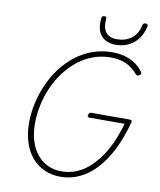

<svg xmlns="http://www.w3.org/2000/svg" viewBox="-116 -1217 1108 1326"><g transform="rotate(10 438.0 -553.5)"><path d="M399 19Q336 19 285 -4.5Q234 -28 197.5 -71Q161 -114 141.5 -175.5Q122 -237 122 -312Q122 -381 137.5 -449.5Q153 -518 181.5 -583Q210 -648 252 -703.5Q294 -759 347.5 -801Q401 -843 466 -866.5Q531 -890 605 -890Q652 -890 692.5 -879Q733 -868 765.5 -846Q798 -824 822 -791Q828 -783 825 -776Q822 -769 811 -764Q803 -760 798 -762.5Q793 -765 783 -776Q760 -802 732.5 -819Q705 -836 672.5 -844.5Q640 -853 602 -853Q535 -853 476 -831Q417 -809 368.5 -770Q320 -731 281.5 -679Q243 -627 216.5 -566.5Q190 -506 176.5 -441Q163 -376 163 -312Q163 -245 180 -191Q197 -137 228.5 -98.5Q260 -60 303.5 -39.5Q347 -19 399 -19Q447 -19 492 -34.5Q537 -50 577 -82Q617 -114 653.5 -161.5Q690 -209 720 -273Q750 -337 773 -418H524Q515 -418 513.5 -424Q512 -430 514 -436Q517 -445 521 -449Q525 -453 533 -453H803Q814 -453 816.5 -449.5Q819 -446 818 -438Q788 -324 744.5 -238.5Q701 -153 647.5 -96Q594 -39 531.5 -10Q469 19 399 19ZM618 -945Q549 -945 514 -986.5Q479 -1028 488 -1110Q488 -1117 492.5 -1121.5Q497 -1126 507 -1126Q516 -1126 519.5 -1122Q523 -1118 522 -1110Q516 -1046 541 -1015Q566 -984 619 -984Q677 -984 719.5 -1015Q762 -1046 775 -1109Q777 -1117 782 -1121.5Q787 -1126 796 -1126Q806 -1126 809.5 -1121.5Q813 -1117 812 -1109Q801 -1056 773 -1019Q745 -982 705 -963.5Q665 -945 618 -945Z"/></g></svg>

Font: Playwrite IS Thin
Style: Regular
Weight: 250
Designer: Veronika Burian, José Scaglione
Foundry: TypeTogether
Version: Version 1.002